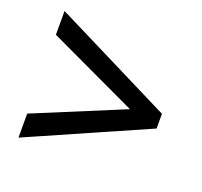

<svg xmlns="http://www.w3.org/2000/svg" viewBox="-95 -723 761 723"><g transform="rotate(20 285.5 -361.5)"><path d="M46.9 -204.1 404.8 -352.1 46.9 -520V-615.2L523.9 -377V-317.9L46.9 -107.9Z"/></g></svg>

Font: Open Sans Semibold
Style: Regular
Weight: 600
Foundry: Ascender Corporation
Version: Version 1.10; ttfautohint (v1.5.65-e2d9)